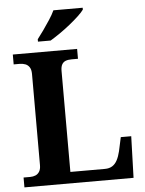

<svg xmlns="http://www.w3.org/2000/svg" viewBox="-61 -979 776 1028"><g transform="rotate(-5 327.0 -465.5)"><path d="M28.1 0V-53H64.3Q79.2 -53 92.2 -58.3Q105.2 -63.6 113.3 -76.5Q121.4 -89.4 121.4 -111.1V-601.2Q121.4 -624.5 113 -637.4Q104.6 -650.4 90.8 -655.7Q76.9 -661 59.7 -661H28.1V-714H373.7V-661H339.8Q320.1 -661 307.1 -655.9Q294.1 -650.8 287.3 -638.3Q280.4 -625.9 280.4 -604V-61H466.4Q489.4 -61 505.6 -71Q521.8 -81.1 532.2 -100.9Q542.7 -120.7 549.2 -148.1L565.5 -223.1H621.6L614.6 0ZM168.3 -784Q183.3 -803 201.6 -829Q219.9 -855 237.6 -882Q255.2 -909 265.2 -931H422.6V-921Q413.6 -908 392.4 -888Q371.2 -868 343.8 -846Q316.4 -824 288.2 -804.5Q259.9 -785 236.5 -771H168.3Z"/></g></svg>

Font: Noto Serif Gurmukhi
Style: Regular
Weight: 400
Designer: Vaibhav Singh and the Monotype Design Team
Foundry: Monotype Imaging Inc.
Version: Version 2.003